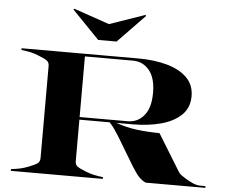

<svg xmlns="http://www.w3.org/2000/svg" viewBox="-61 -1021 1292 1092"><g transform="rotate(5 585.0 -475.0)"><path d="M523 -880 725 -950 730 -945 575 -785H470L315 -945L320 -950ZM677 -685H403V-339H677Q734 -339 770.5 -382.8Q807 -426.5 807 -512Q807 -597.5 770.5 -641.2Q734 -685 677 -685ZM40 -10Q70.5 -13.5 92 -18.2Q113.5 -23 138 -32.5Q175.5 -47 188.8 -57Q202 -67 202 -87.5V-612.5Q202 -633 188.8 -643Q175.5 -653 138 -667.5Q113.5 -677.5 92 -682Q70.5 -686.5 40 -690V-700H707Q797.5 -700 870 -680Q942.5 -660 984.8 -618.5Q1027 -577 1027 -512Q1027 -447 984.8 -405.5Q942.5 -364 870 -344Q797.5 -324 707 -324H614.5Q673 -303 737 -295.2Q801 -287.5 863.5 -287.5L991 -80Q999.5 -66 1012.8 -57Q1026 -48 1040 -39.5Q1056 -29.5 1078.2 -19.8Q1100.5 -10 1121 -10H1150V0H810Q789.5 -8.5 771 -27.8Q752.5 -47 728.5 -86.5L630 -250Q617 -271 603.2 -290.5Q589.5 -310 575.5 -324H403V-87.5Q403 -67 416.2 -57Q429.5 -47 467 -32.5Q491.5 -23 513 -18.2Q534.5 -13.5 565 -10V0H40Z"/></g></svg>

Font: Engraving CC
Style: Bold
Weight: 700
Designer: indestructible type*
Foundry: Cowboy Collective
Version: Version 1.000